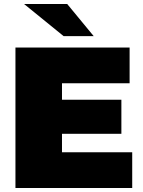

<svg xmlns="http://www.w3.org/2000/svg" viewBox="-20 -937 713 957"><path d="M57 0V-700H626V-522H289V-440H585V-270H289V-178H639V0ZM297 -757 100 -917H315L447 -757Z"/></svg>

Font: Montserrat Thin Black
Style: Regular
Weight: 900
Version: Version 9.000